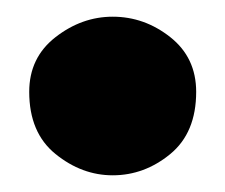

<svg xmlns="http://www.w3.org/2000/svg" viewBox="-20 -200 270 230"><path d="M115 10Q78 10 46.5 -15.5Q15 -41 15 -90Q15 -131 46.5 -155.5Q78 -180 115 -180Q153 -180 184 -155.5Q215 -131 215 -90Q215 -41 184 -15.5Q153 10 115 10Z"/></svg>

Font: GTL001
Style: Regular
Weight: 400
Designer: Eli Heuer
Foundry: GTL Type Label
Version: Version 0.100; ttfautohint (v1.8.4.7-5d5b)